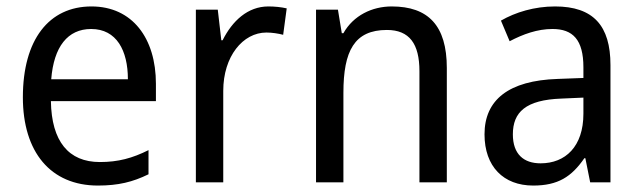

<svg xmlns="http://www.w3.org/2000/svg" viewBox="-20 -566 1990 596"><path d="M264 -546C132 -546 51 -443 51 -264C51 -94 137 10 284 10C347 10 392 -1 441 -25V-100C391 -75 347 -63 290 -63C193 -63 140 -127 138 -252H464V-306C464 -447 391 -546 264 -546ZM263 -476C342 -476 377 -409 377 -320H139C147 -421 190 -476 263 -476Z M813 -546C749 -546 701 -501 671 -441H667L656 -536H588V0H673V-284C673 -391 734 -465 807 -465C824 -465 844 -462 859 -458L870 -540C853 -544 832 -546 813 -546Z M1196 -546C1135 -546 1077 -518 1046 -463H1041L1029 -536H961V0H1046V-278C1046 -408 1080 -473 1181 -473C1251 -473 1282 -430 1282 -345V0H1367V-355C1367 -487 1309 -546 1196 -546Z M1703 -546C1639 -546 1580 -528 1535 -502L1562 -438C1604 -460 1648 -476 1695 -476C1758 -476 1791 -443 1791 -357V-324L1711 -321C1559 -316 1484 -256 1484 -149C1484 -49 1543 10 1635 10C1712 10 1754 -17 1794 -75H1797L1812 0H1875V-364C1875 -486 1822 -546 1703 -546ZM1723 -260 1791 -263V-213C1791 -111 1735 -59 1658 -59C1606 -59 1572 -87 1572 -149C1572 -218 1612 -256 1723 -260Z"/></svg>

Font: Noto Sans Thai Looped SemiCondensed
Style: Regular
Weight: 400
Width: 4
Designer: Sasikarn Vongin, Ben Mitchell
Foundry: The Fontpad Ltd
Version: Version 1.001